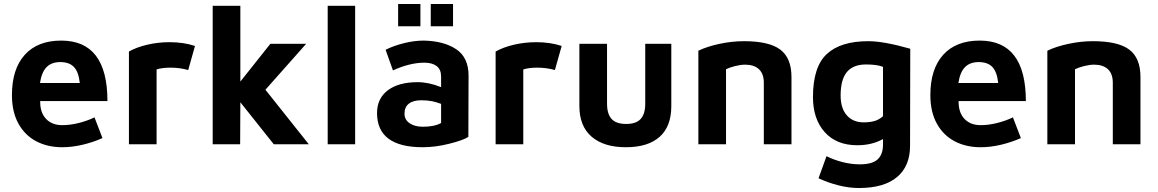

<svg xmlns="http://www.w3.org/2000/svg" viewBox="-20 -725 5820 965"><path d="M40 -247Q40 -378 104.5 -449.5Q169 -521 288 -521Q520 -521 520 -217H182Q181 -160 211 -128Q241 -96 293 -96Q332 -96 374.5 -106.5Q417 -117 455 -135L495 -31Q448 -10 395 2.5Q342 15 293 15Q219 15 162 -15Q105 -45 72.5 -104Q40 -163 40 -247ZM283 -413Q239 -413 214 -387.5Q189 -362 181 -308H381Q375 -364 351.5 -388.5Q328 -413 283 -413Z M832 -513Q903 -513 960 -494L926 -373Q883 -385 838 -385Q795 -385 767 -376V0H628V-466Q667 -488 721 -500.5Q775 -513 832 -513Z M1188 -211 1187 0H1049V-696H1188V-315L1339 -505H1519L1314 -274L1532 0H1356Z M1627 -696H1765V0H1627Z M2335 -345 2334 -37Q2308 -20 2238 -2.5Q2168 15 2105 15Q1875 15 1875 -157Q1875 -230 1929 -271Q1983 -312 2079 -312Q2135 -312 2197 -287V-340Q2197 -376 2174.5 -393Q2152 -410 2113 -410Q2075 -410 2034 -399.5Q1993 -389 1955 -371L1918 -475Q1961 -496 2012 -508.5Q2063 -521 2109 -521Q2211 -519 2273 -477.5Q2335 -436 2335 -345ZM2097 -221Q2057 -221 2035 -204Q2013 -187 2013 -154Q2013 -123 2039 -105.5Q2065 -88 2105 -88Q2164 -88 2197 -107V-203Q2173 -212 2150.5 -216.5Q2128 -221 2097 -221ZM2093 -705V-593H1981V-705ZM2257 -705V-593H2145V-705Z M2675 -513Q2746 -513 2803 -494L2769 -373Q2726 -385 2681 -385Q2638 -385 2610 -376V0H2471V-466Q2510 -488 2564 -500.5Q2618 -513 2675 -513Z M2892 -192V-505H3031V-204Q3031 -152 3054 -127Q3077 -102 3127 -102Q3177 -102 3200 -127Q3223 -152 3223 -204V-505H3354V-192Q3354 -89 3295 -37Q3236 15 3126 15Q3015 15 2953.5 -38Q2892 -91 2892 -192Z M3719 -518Q3846 -518 3902 -475.5Q3958 -433 3958 -338V0H3819V-309Q3819 -354 3794.5 -377Q3770 -400 3725 -400Q3703 -400 3675 -393Q3647 -386 3629 -377V0H3490V-470Q3533 -491 3595.5 -504.5Q3658 -518 3719 -518Z M4094 171 4134 60Q4172 79 4216 90Q4260 101 4301 101Q4364 101 4391 76Q4418 51 4418 2V-26Q4362 5 4289 5Q4184 5 4125 -61Q4066 -127 4066 -237Q4066 -389 4135.5 -453.5Q4205 -518 4344 -518Q4422 -518 4555 -480L4554 8Q4554 110 4488.5 165Q4423 220 4297 220Q4247 220 4194 206.5Q4141 193 4094 171ZM4418 -141V-389Q4388 -401 4333 -401Q4268 -401 4236.5 -363Q4205 -325 4205 -245Q4205 -181 4236 -145.5Q4267 -110 4321 -110Q4351 -110 4374.5 -116.5Q4398 -123 4418 -141Z M4656 -247Q4656 -378 4720.5 -449.5Q4785 -521 4904 -521Q5136 -521 5136 -217H4798Q4797 -160 4827 -128Q4857 -96 4909 -96Q4948 -96 4990.5 -106.5Q5033 -117 5071 -135L5111 -31Q5064 -10 5011 2.5Q4958 15 4909 15Q4835 15 4778 -15Q4721 -45 4688.5 -104Q4656 -163 4656 -247ZM4899 -413Q4855 -413 4830 -387.5Q4805 -362 4797 -308H4997Q4991 -364 4967.5 -388.5Q4944 -413 4899 -413Z M5473 -518Q5600 -518 5656 -475.5Q5712 -433 5712 -338V0H5573V-309Q5573 -354 5548.5 -377Q5524 -400 5479 -400Q5457 -400 5429 -393Q5401 -386 5383 -377V0H5244V-470Q5287 -491 5349.5 -504.5Q5412 -518 5473 -518Z"/></svg>

Font: XXII Aven Bold
Style: Regular
Weight: 700
Designer: Lecter Johnson
Foundry: Doubletwo Studios
Version: Version 1.001